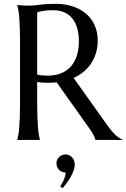

<svg xmlns="http://www.w3.org/2000/svg" viewBox="-20 -726 656 996"><path d="M172.9 -190.9Q172.9 -149.4 174.1 -118.4Q175.3 -87.4 177 -64.9Q178.7 -42.5 181.4 -27.3Q184.1 -12.2 187 -2V0H69.8V-2Q72.8 -12.2 75.4 -27.3Q78.1 -42.5 79.8 -64.9Q81.5 -87.4 82.8 -118.2Q84 -148.9 84 -190.9V-508.8Q84 -550.3 82.8 -581.3Q81.5 -612.3 79.8 -634.8Q78.1 -657.2 75.4 -672.6Q72.8 -688 69.8 -698.2V-700.2L90.3 -698.2Q99.6 -697.3 111.1 -697Q122.6 -696.8 134.8 -696.8Q153.8 -696.8 186.3 -701.4Q218.8 -706.1 269 -706.1Q315.9 -706.1 355.7 -693.4Q395.5 -680.7 424.8 -656.2Q454.1 -631.8 470.5 -596.4Q486.8 -561 486.8 -516.1Q486.8 -481 477.8 -450.9Q468.8 -420.9 452.4 -396.5Q436 -372.1 413.1 -353.3Q390.1 -334.5 361.8 -321.8L533.2 -81.1Q545.9 -63 556.9 -49.8Q567.9 -36.6 577.9 -27.1Q587.9 -17.6 597.2 -11.5Q606.4 -5.4 616.2 -2V0H475.1Q473.6 -9.3 465.6 -24.7Q457.5 -40 446.8 -55.2L273.9 -298.8Q262.7 -297.9 251.5 -297.1Q240.2 -296.4 228.5 -296.4Q214.8 -296.4 200.9 -297.4Q187 -298.3 172.9 -300.8ZM172.9 -338.9Q186 -335.9 199.7 -334.7Q213.4 -333.5 226.1 -333.5Q262.7 -333.5 293 -344.5Q323.2 -355.5 344.5 -377.9Q365.7 -400.4 377.4 -433.8Q389.2 -467.3 389.2 -512.2Q389.2 -548.8 380.9 -578.6Q372.6 -608.4 356.2 -629.2Q339.8 -649.9 314.9 -661.4Q290 -672.9 256.8 -672.9Q223.1 -672.9 203.1 -669.4Q183.1 -666 172.9 -662.1ZM272.9 121.1Q272.9 101.6 286.6 88.4Q300.3 75.2 320.8 75.2Q340.3 75.2 354 90.3Q367.7 105.5 367.7 127.9Q367.7 141.1 362.3 157Q356.9 172.9 348.1 189Q339.4 205.1 328.1 220.9Q316.9 236.8 304.7 250L292 241.2Q317.9 204.1 320.8 168.9Q300.3 168.9 286.6 155.3Q272.9 141.6 272.9 121.1Z"/></svg>

Font: Marcellus
Style: Regular
Weight: 400
Designer: Astigmatic (AOETI)
Foundry: Astigmatic (AOETI)
Version: Version 1.000